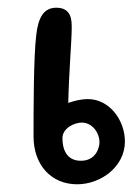

<svg xmlns="http://www.w3.org/2000/svg" viewBox="-20 -478 359 498"><path d="M74 -387C67 -330 67 -192 67 -124C67 -50 113 0 180 0C242 0 304 -46 304 -111C304 -166 264 -221 208 -221C183 -221 157 -211 157 -211C159 -295 166 -372 166 -405C166 -423 167 -458 126 -458C94 -458 79 -433 74 -387ZM190 -61C158 -61 142 -83 142 -120C142 -145 172 -160 192 -160C220 -160 238 -133 238 -109C238 -94 228 -61 190 -61Z"/></svg>

Font: Itim
Style: Regular
Weight: 400
Designer: CadsonDemak Team
Foundry: Pablo Impallari
Version: Version 1.002;PS 001.002;hotconv 1.0.88;makeotf.lib2.5.64775